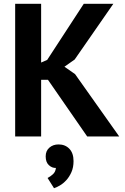

<svg xmlns="http://www.w3.org/2000/svg" viewBox="-20 -720 660 1013"><path d="M233 -299H197V0H60V-700H197V-390L229 -404L422 -700H578L374 -406L320 -368L376 -329L609 0H440ZM221 105Q221 76 240.5 59Q260 42 289 42Q324 42 346 65Q368 88 368 130Q368 163 357 188Q346 213 330 230.5Q314 248 296 258.5Q278 269 265 273L231 219Q245 212 259 199.5Q273 187 275 166Q255 167 238 151.5Q221 136 221 105Z"/></svg>

Font: PTSans
Style: Bold
Weight: 700
Designer: A.Korolkova, O.Umpeleva, V.Yefimov
Foundry: ParaType Ltd
Version: Version 2.003W OFL